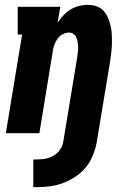

<svg xmlns="http://www.w3.org/2000/svg" viewBox="-20 -548 540 790"><path d="M117 222V108H132Q149 108 166.5 105Q184 102 199.5 93Q215 84 226 69Q237 54 240 37L298 -314Q299 -324 300.5 -334.5Q302 -345 301.5 -355.5Q301 -366 299.5 -375.5Q298 -385 294 -394Q290 -403 282 -408.5Q274 -414 264 -414Q251 -414 238.5 -407.5Q226 -401 218 -390.5Q210 -380 205 -367Q200 -354 198 -342L142 0H4L71 -406H53V-520H228L217 -455Q228 -471 241 -485Q254 -499 270.5 -509Q287 -519 304.5 -523.5Q322 -528 340 -528Q359 -528 376 -522.5Q393 -517 405 -504.5Q417 -492 424 -475.5Q431 -459 435 -442Q439 -425 440 -406.5Q441 -388 440.5 -369.5Q440 -351 438 -332.5Q436 -314 433 -295L378 37Q373 64 362.5 90.5Q352 117 334 139.5Q316 162 291 178.5Q266 195 239.5 205Q213 215 186 218.5Q159 222 132 222Z"/></svg>

Font: Iosevka Curly Slab Heavy
Style: Italic
Weight: 900
Italic angle: -9°
Monospace: yes
Designer: Belleve Invis
Foundry: Belleve Invis
Version: Version 22.1.2; ttfautohint (v1.8.4)